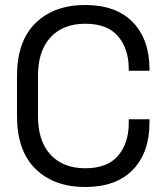

<svg xmlns="http://www.w3.org/2000/svg" viewBox="-20 -734 658 768"><path d="M48 -270V-430Q48 -569 122 -641.5Q196 -714 321 -714Q445 -714 511.5 -645Q578 -576 578 -456V-451H495V-459Q495 -538 452.5 -588.5Q410 -639 321 -639Q232 -639 182 -584.5Q132 -530 132 -432V-268Q132 -170 182 -115.5Q232 -61 321 -61Q410 -61 452.5 -111.5Q495 -162 495 -241V-257H578V-244Q578 -124 511.5 -55Q445 14 321 14Q196 14 122 -58.5Q48 -131 48 -270Z"/></svg>

Font: Space Grotesk Frontify
Style: Regular
Weight: 400
Designer: Florian Karsten
Version: Version 2.000